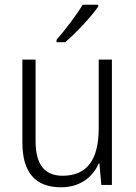

<svg xmlns="http://www.w3.org/2000/svg" viewBox="-20 -785 576 815"><path d="M397 -757V-765H331C304 -720 258 -660 220 -616V-606H257C303 -645 367 -714 397 -757ZM455 -532H399V-241C399 -105 348 -39 246 -39C170 -39 131 -85 131 -187V-532H75V-180C75 -54 129 10 239 10C321 10 374 -34 399 -91H402L410 0H455Z"/></svg>

Font: Noto Sans Telugu SemiCondensed Light
Style: Regular
Weight: 300
Width: 4
Designer: Jelle Bosma - Monotype Design Team
Foundry: Monotype Imaging Inc.
Version: Version 2.005